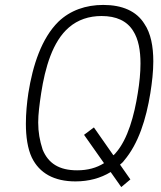

<svg xmlns="http://www.w3.org/2000/svg" viewBox="-20 -728 654 779"><path d="M483 -76C542 -145 573 -245 590 -350C597 -394 602 -438 602 -479C602 -539 592 -593 566 -631C534 -683 476 -708 399 -708C328 -708 265 -686 217 -640C149 -573 113 -464 95 -350C89 -310 85 -267 85 -226C85 -174 92 -125 109 -89C140 -25 200 8 286 8C340 8 388 -5 429 -30L472 31L509 0L467 -60C473 -65 479 -70 483 -76ZM293 -37C220 -37 176 -65 153 -121C141 -158 135 -192 135 -231C135 -265 140 -303 147 -350C163 -453 193 -560 260 -617C296 -648 341 -663 392 -663C452 -663 495 -643 520 -603C542 -569 550 -523 550 -470C550 -433 546 -392 539 -350C525 -261 499 -164 450 -108C447 -104 444 -101 440 -98L361 -211L321 -181L402 -66C372 -47 336 -37 293 -37Z"/></svg>

Font: Arthouse Owned Light
Style: Italic
Weight: 300
Italic angle: -10°
Designer: Jeremy Tribby
Foundry: Tribby Type
Version: Version 1.000;PS 001.000;hotconv 1.0.88;makeotf.lib2.5.64775